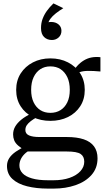

<svg xmlns="http://www.w3.org/2000/svg" viewBox="-20 -865 617 1128"><path d="M294 -845 352 -817Q329 -803 308.5 -787Q288 -771 276 -754.5Q264 -738 261 -720L249 -728Q256 -732 263.5 -734Q271 -736 280 -736Q307 -736 324 -721.5Q341 -707 341 -684Q341 -660 324.5 -645Q308 -630 285 -630Q257 -630 239 -647.5Q221 -665 221 -700Q221 -729 230 -753.5Q239 -778 255 -800.5Q271 -823 294 -845ZM570 -445Q526 -449 496 -448.5Q466 -448 446.5 -440.5Q427 -433 414 -415L401 -430Q416 -458 433.5 -477.5Q451 -497 472.5 -510Q494 -523 518 -527.5Q542 -532 570 -529ZM276 -155Q218 -155 172.5 -177.5Q127 -200 101 -241Q75 -282 75 -337Q75 -392 101.5 -433.5Q128 -475 173.5 -498.5Q219 -522 276 -522Q334 -522 379.5 -498.5Q425 -475 451.5 -433.5Q478 -392 478 -337Q478 -282 451.5 -241Q425 -200 379.5 -177.5Q334 -155 276 -155ZM276 -202Q310 -202 335.5 -218Q361 -234 375.5 -264Q390 -294 390 -337Q390 -381 375.5 -411.5Q361 -442 336 -458.5Q311 -475 276 -475Q242 -475 217 -458.5Q192 -442 177.5 -411.5Q163 -381 163 -337Q163 -294 177.5 -264Q192 -234 217 -218Q242 -202 276 -202ZM261 243Q194 243 139.5 229.5Q85 216 53 186.5Q21 157 21 110Q21 85 34 64.5Q47 44 73 26Q99 8 138 -10L166 12Q140 24 124.5 39.5Q109 55 101.5 72Q94 89 94 107Q94 133 112 152.5Q130 172 167.5 183Q205 194 262 194H295Q348 194 388.5 180Q429 166 452 141Q475 116 475 85Q475 54 453.5 39.5Q432 25 372 25H133V22Q105 6 87.5 -9Q70 -24 63.5 -40.5Q57 -57 57 -75Q57 -100 69 -121Q81 -142 104.5 -161.5Q128 -181 164 -198L196 -176Q176 -165 161 -153.5Q146 -142 137.5 -129.5Q129 -117 129 -101Q129 -79 150.5 -69.5Q172 -60 212 -60H373Q432 -60 472 -46.5Q512 -33 532.5 -5Q553 23 553 65Q553 123 517.5 163Q482 203 423.5 223Q365 243 296 243Z"/></svg>

Font: Roboto Serif 72pt
Style: Regular
Weight: 400
Designer: Greg Gazdowicz
Foundry: Commercial Type
Version: Version 1.008